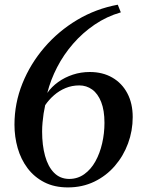

<svg xmlns="http://www.w3.org/2000/svg" viewBox="-20 -785 612 816"><path d="M268.5 11.5Q211 11.5 168.2 -10.5Q125.5 -32.5 97.2 -70Q69 -107.5 55.2 -155.5Q41.5 -203.5 41.5 -255Q41.5 -346 75.2 -430Q109 -514 168.8 -583.5Q228.5 -653 308.2 -700.5Q388 -748 480.5 -765L493.5 -732.5Q433 -715 382 -680.2Q331 -645.5 290.8 -599.2Q250.5 -553 222.8 -499.2Q195 -445.5 181 -390Q199.5 -416.5 227.5 -436.5Q255.5 -456.5 289.8 -467.8Q324 -479 361.5 -479Q416.5 -479 457.5 -455.2Q498.5 -431.5 521.2 -388.5Q544 -345.5 544 -287.5Q544 -229 524.2 -175.5Q504.5 -122 468 -79.8Q431.5 -37.5 380.8 -13Q330 11.5 268.5 11.5ZM273.5 -24.5Q310 -24.5 338.2 -44.8Q366.5 -65 385.5 -99.2Q404.5 -133.5 414.2 -176Q424 -218.5 424 -263Q424 -316 410 -351.5Q396 -387 371.8 -404.5Q347.5 -422 317 -422Q286 -422 258.8 -410.8Q231.5 -399.5 209.5 -380.2Q187.5 -361 172 -338Q168 -320 165.2 -301.8Q162.5 -283.5 160.8 -264.5Q159 -245.5 159 -226Q159 -168 171.5 -122.5Q184 -77 209.5 -51Q235 -25 273.5 -24.5Z"/></svg>

Font: Merriweather 96pt Medium
Style: Italic
Weight: 500
Italic angle: -7.8°
Version: Version 2.101